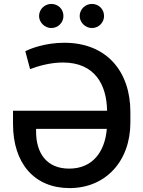

<svg xmlns="http://www.w3.org/2000/svg" viewBox="-20 -957 737 987"><path d="M310.4 -737.2C212.4 -737.2 135.3 -707 110.1 -693.5L134.6 -601.6C175.1 -617.2 238.3 -635.7 303.3 -635.7C467 -635.7 528.4 -522.4 530.5 -387.8H46.9V-319.6C46.9 -116.5 157.3 9.9 337.7 9.9C523.4 9.9 650.6 -128.9 650.2 -327.8V-381C650.6 -584.2 533 -737.2 310.4 -737.2ZM165.5 -279.5V-294.7H529.1C519.5 -177.6 456.7 -90.2 335.6 -90.2C218 -90.2 165.8 -171.9 165.5 -279.5ZM180.8 -874.6C180.8 -841.6 210.2 -812.9 243.6 -812.9C279.1 -812.9 306.1 -841.6 306.1 -874.6C306.1 -909.8 279.1 -936.8 243.6 -936.8C210.2 -936.8 180.8 -909.8 180.8 -874.6ZM389.6 -874.6C389.6 -841.6 419 -812.9 452.4 -812.9C487.9 -812.9 514.9 -841.6 514.9 -874.6C514.9 -909.8 487.9 -936.8 452.4 -936.8C419 -936.8 389.6 -909.8 389.6 -874.6Z"/></svg>

Font: Magic Ui Pro Medium
Style: Regular
Weight: 500
Designer: Stefan Endress, Andreas Faust
Version: Version 1.000;FEAKit 1.0